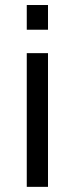

<svg xmlns="http://www.w3.org/2000/svg" viewBox="-20 -726 290 746"><path d="M166.5 0H84V-519.5H166.5ZM166.5 -610.5H84V-706.5H166.5Z"/></svg>

Font: Acari Sans
Style: Regular
Weight: 400
Designer: Alfredo Marco Pradil and Stefan Peev (font) & Cristiano Sobral (main changes)
Foundry: Alfredo Marco Pradil and Stefan Peev (font) & Cristiano Sobral (main changes)
Version: Version 1.063; ttfautohint (v1.8.3)